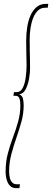

<svg xmlns="http://www.w3.org/2000/svg" viewBox="-20 -760 269 990"><path d="M9 125Q9 74 20.5 31Q32 -12 47 -52Q62 -92 73.5 -133Q85 -174 85 -219Q85 -238 80.5 -252Q76 -266 60 -266H49L52 -285H65Q87 -285 98 -308Q109 -331 113 -363.5Q117 -396 117 -422Q117 -447 116 -474.5Q115 -502 115 -549Q115 -584 120 -618Q125 -652 137 -679.5Q149 -707 168.5 -723.5Q188 -740 216 -740H229L226 -720H212Q191 -720 176 -706Q161 -692 151.5 -668.5Q142 -645 137.5 -616.5Q133 -588 133 -558Q133 -524 133.5 -500Q134 -476 134.5 -455Q135 -434 135 -408Q135 -383 129.5 -352.5Q124 -322 112 -299Q100 -276 79 -274Q95 -267 98.5 -251Q102 -235 102 -216Q102 -174 90.5 -132.5Q79 -91 64.5 -49.5Q50 -8 38.5 35.5Q27 79 27 124Q27 143 31 158Q35 173 43.5 181.5Q52 190 65 190H83L80 210H62Q44 210 32.5 199Q21 188 15 168.5Q9 149 9 125Z"/></svg>

Font: Georama
Style: Italic
Weight: 400
Width: 2
Italic angle: -9°
Designer: Jean-Baptiste Levee
Foundry: Production Type
Version: Version 1.000